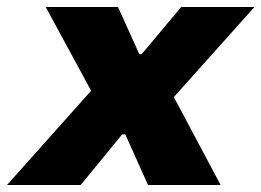

<svg xmlns="http://www.w3.org/2000/svg" viewBox="-54 -530 749 550"><path d="M-34 0 207 -270 77 -510H284L345 -375H352L465 -510H675L444 -252L578 0H370L305 -145H296L177 0Z"/></svg>

Font: Saira SemiExpanded ExtraBold
Style: Italic
Weight: 800
Width: 6
Italic angle: -12°
Designer: Hector Gatti with collaboration of the Omnibus-Type team
Foundry: Omnibus-Type
Version: Version 1.101